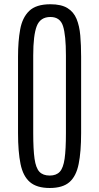

<svg xmlns="http://www.w3.org/2000/svg" viewBox="-20 -891 475 920"><path d="M218.3 9.8Q156.2 9.8 123.3 -18.6Q90.3 -46.9 78.4 -105.2Q66.4 -163.6 66.4 -253.4V-619.1Q66.4 -693.4 76.7 -750Q86.9 -806.6 119.9 -838.6Q152.8 -870.6 221.7 -870.6Q273.4 -870.6 303.2 -852.3Q333 -834 346.9 -800.3Q360.8 -766.6 364.7 -720.7Q368.7 -674.8 368.7 -619.1V-253.4Q368.7 -163.6 356.9 -105.2Q345.2 -46.9 313 -18.6Q280.8 9.8 218.3 9.8ZM218.3 -49.8Q249.5 -49.8 266.4 -67.9Q283.2 -85.9 289.6 -130.4Q295.9 -174.8 295.9 -253.4V-625Q295.9 -722.2 282 -765.9Q268.1 -809.6 221.7 -809.6Q172.9 -809.6 156 -765.6Q139.2 -721.7 139.2 -625.5V-253.4Q139.2 -174.8 145.5 -130.4Q151.9 -85.9 168.9 -67.9Q186 -49.8 218.3 -49.8Z"/></svg>

Font: Antonio Thin
Style: Regular
Weight: 250
Designer: Vernon Adams
Foundry: Vernon Adams
Version: Version 1.002